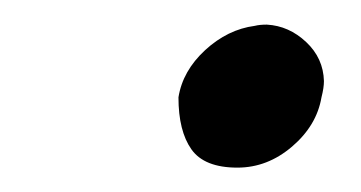

<svg xmlns="http://www.w3.org/2000/svg" viewBox="-20 -374 293 156"><path d="M172.9 -237.8Q146 -237.8 135.5 -252.7Q125 -267.6 125 -294.9Q128.4 -316.4 146.7 -333.3Q165 -350.1 187 -353Q190.9 -354 196.8 -354Q214.8 -353 228.8 -339.8Q242.7 -326.7 243.2 -308.1Q243.2 -302.7 241.2 -294.9Q237.3 -272 217.3 -254.9Q197.3 -237.8 172.9 -237.8Z"/></svg>

Font: Common Serif News
Style: Italic
Weight: 450
Italic angle: -12°
Designer: Philipp H. Poll, Khaled Hosny
Foundry: Stefan Peev, Context Ltd.
Version: Version 1.026